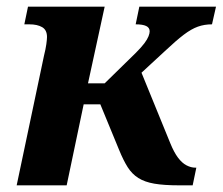

<svg xmlns="http://www.w3.org/2000/svg" viewBox="-20 -556 668 576"><path d="M30 0 112 -389Q117 -409 119 -423.5Q121 -438 121 -445Q121 -466 106.5 -474.5Q92 -483 68 -483H53L64 -536H294L244 -306H294L387 -397Q404 -414 413 -426Q422 -438 425.5 -447Q429 -456 429 -462Q429 -473 418.5 -478Q408 -483 387 -483L398 -536H628L616 -483Q593 -483 573.5 -476Q554 -469 531.5 -452Q509 -435 475 -403L383 -318L393 -366L491 -126Q502 -99 514 -83Q526 -67 539.5 -60Q553 -53 566 -53H569L558 0H517Q472 0 443 -5Q414 -10 395 -22Q376 -34 363 -54.5Q350 -75 337 -107L281 -243H231L180 0Z"/></svg>

Font: Noto Serif
Style: Italic
Weight: 400
Italic angle: -12°
Designer: Monotype Design Team
Foundry: Monotype Imaging Inc.
Version: Version 2.013